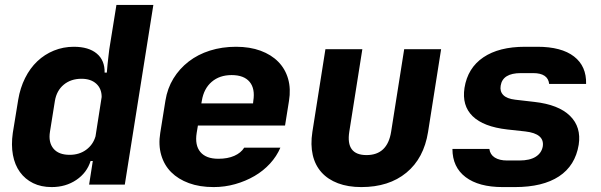

<svg xmlns="http://www.w3.org/2000/svg" viewBox="-20 -750 2440 780"><path d="M32 -210 54 -345Q62 -393 82 -433Q102 -473 131.5 -501Q161 -529 199 -544.5Q237 -560 280 -560Q340 -560 373 -532.5Q406 -505 405 -455H414Q415 -472 417 -489Q419 -504 420.5 -520.5Q422 -537 424 -550L453 -730H603L487 0H342L357 -96H348Q333 -48 290 -19Q247 10 190 10Q147 10 114.5 -6Q82 -22 61 -51Q40 -80 32.5 -120.5Q25 -161 32 -210ZM263 -121Q302 -121 330 -141.5Q358 -162 368 -196L393 -356Q393 -390 371 -410Q349 -430 311 -430Q268 -430 239 -406Q210 -382 203 -340L183 -215Q176 -172 197 -146.5Q218 -121 263 -121Z M848 10Q791 10 747.5 -6Q704 -22 675.5 -50.5Q647 -79 635 -120Q623 -161 631 -210L652 -341Q660 -391 684.5 -431Q709 -471 746.5 -500Q784 -529 833 -544.5Q882 -560 939 -560Q995 -560 1038.5 -544Q1082 -528 1110.5 -499Q1139 -470 1150.5 -429.5Q1162 -389 1154 -340L1138 -240H784L779 -210Q771 -160 794 -132.5Q817 -105 867 -105Q905 -105 932 -117Q959 -129 972 -150H1119Q1104 -115 1077 -85.5Q1050 -56 1014 -35Q978 -14 935.5 -2Q893 10 848 10ZM798 -330H1008L1009 -340Q1017 -390 994 -417.5Q971 -445 921 -445Q872 -445 840 -417.5Q808 -390 800 -341Z M1249 -214 1302 -550H1452L1399 -215Q1384 -120 1469 -120Q1554 -120 1569 -215L1622 -550H1772L1719 -214Q1702 -107 1631 -48.5Q1560 10 1448 10Q1394 10 1353 -5.5Q1312 -21 1286 -50Q1260 -79 1250.5 -120.5Q1241 -162 1249 -214Z M2022 10Q1925 10 1871.5 -30.5Q1818 -71 1818 -145H1968Q1971 -122 1990 -110Q2009 -98 2040 -98H2090Q2132 -98 2156 -113Q2180 -128 2185 -155Q2193 -207 2114 -216L2041 -224Q1944 -235 1900 -278Q1856 -321 1867 -393Q1880 -474 1943.5 -517Q2007 -560 2113 -560H2163Q2261 -560 2312 -520.5Q2363 -481 2361 -409H2211Q2206 -453 2146 -453H2096Q2022 -453 2014 -402Q2010 -379 2024.5 -364Q2039 -349 2073 -345L2151 -336Q2249 -325 2295.5 -279.5Q2342 -234 2331 -162Q2317 -77 2251 -33.5Q2185 10 2072 10Z"/></svg>

Font: JetBrains Mono ExtraBold
Style: Italic
Weight: 800
Designer: Philipp Nurullin, Konstantin Bulenkov
Foundry: JetBrains
Version: Version 1.000; ttfautohint (v1.8.3)